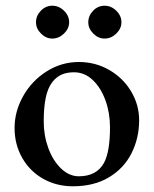

<svg xmlns="http://www.w3.org/2000/svg" viewBox="-20 -638 538 672"><path d="M31 -190Q31 -248 61 -301.5Q91 -355 143 -388Q195 -421 256 -421Q314 -421 362.5 -393Q411 -365 439 -318Q467 -271 467 -217Q467 -155 440.5 -102Q414 -49 361.5 -17.5Q309 14 235 14Q178 14 131.5 -12Q85 -38 58 -85Q31 -132 31 -190ZM344 -68Q365 -107 365 -193Q365 -243 349 -287Q333 -331 304.5 -358Q276 -385 239 -385Q215 -385 197 -377.5Q179 -370 164 -352Q147 -330 140 -295.5Q133 -261 133 -213Q133 -164 149 -120Q165 -76 193.5 -48.5Q222 -21 256 -21Q318 -21 344 -68ZM106 -560Q106 -583 123 -600.5Q140 -618 163 -618Q186 -618 204 -600.5Q222 -583 222 -560Q222 -538 204 -520.5Q186 -503 163 -503Q141 -503 123.5 -520.5Q106 -538 106 -560ZM289 -560Q289 -583 306 -600.5Q323 -618 346 -618Q369 -618 387 -600.5Q405 -583 405 -560Q405 -538 387 -520.5Q369 -503 346 -503Q324 -503 306.5 -520.5Q289 -538 289 -560Z"/></svg>

Font: EB Garamond Medium
Style: Regular
Weight: 500
Designer: Georg Duffner and Octavio Pardo
Foundry: Georg Duffner
Version: Version 1.000